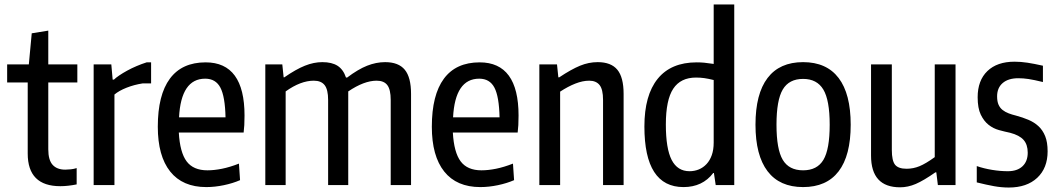

<svg xmlns="http://www.w3.org/2000/svg" viewBox="-20 -828 4738 859"><path d="M250 5Q104 5 104 -141V-459H12V-540H109L122 -679L196 -691V-540H326V-459H196V-160Q196 -112 215.5 -90.5Q235 -69 272 -69Q283 -69 297 -70.5Q311 -72 323 -76V-3Q283 5 250 5Z M399 -540H478L484 -472H490Q498 -480 513.5 -490.5Q529 -501 549 -512Q569 -523 591.5 -532.5Q614 -542 636 -549H656V-455H619Q580 -449 546 -435.5Q512 -422 492 -405V0H399Z M903 9Q797 9 741.5 -60.5Q686 -130 686 -261Q686 -403 740 -476Q794 -549 900 -549Q1074 -549 1074 -311Q1074 -285 1073 -268.5Q1072 -252 1070 -235H780Q785 -146 815 -106Q845 -66 908 -66Q938 -66 973 -73Q1008 -80 1049 -96L1054 -22Q1022 -8 981.5 0.5Q941 9 903 9ZM898 -476Q790 -476 781 -303H989Q987 -396 966 -436Q945 -476 898 -476Z M1167 -540H1243L1249 -482H1252Q1304 -518 1344 -534Q1384 -550 1422 -550Q1465 -550 1490.5 -533.5Q1516 -517 1528 -481H1533Q1582 -518 1622.5 -534Q1663 -550 1703 -550Q1763 -550 1791 -516Q1819 -482 1819 -408V0H1728V-381Q1728 -427 1713 -447Q1698 -467 1665 -467Q1609 -467 1538 -419V0H1448V-381Q1448 -427 1432.5 -447Q1417 -467 1384 -467Q1325 -467 1258 -419V0H1167Z M2129 9Q2023 9 1967.5 -60.5Q1912 -130 1912 -261Q1912 -403 1966 -476Q2020 -549 2126 -549Q2300 -549 2300 -311Q2300 -285 2299 -268.5Q2298 -252 2296 -235H2006Q2011 -146 2041 -106Q2071 -66 2134 -66Q2164 -66 2199 -73Q2234 -80 2275 -96L2280 -22Q2248 -8 2207.5 0.5Q2167 9 2129 9ZM2124 -476Q2016 -476 2007 -303H2215Q2213 -396 2192 -436Q2171 -476 2124 -476Z M2393 -540H2472L2478 -482H2482Q2536 -518 2575 -534Q2614 -550 2654 -550Q2714 -550 2742 -516Q2770 -482 2770 -408V0H2678V-381Q2678 -428 2662.5 -447.5Q2647 -467 2616 -467Q2587 -467 2554 -454Q2521 -441 2486 -418V0H2393Z M3038 9Q2863 9 2863 -262Q2863 -402 2922.5 -475.5Q2982 -549 3097 -549Q3114 -549 3130.5 -547.5Q3147 -546 3173 -542V-808H3265V0H3182L3174 -54H3171Q3123 9 3038 9ZM3065 -62Q3087 -62 3106.5 -70Q3126 -78 3141 -94Q3156 -110 3164.5 -134Q3173 -158 3173 -190V-470Q3149 -476 3131 -478.5Q3113 -481 3094 -481Q3025 -481 2992 -431Q2959 -381 2959 -271Q2959 -163 2985 -112.5Q3011 -62 3065 -62Z M3573 9Q3468 9 3414 -62Q3360 -133 3360 -270Q3360 -408 3414 -479Q3468 -550 3573 -550Q3678 -550 3732 -479Q3786 -408 3786 -270Q3786 -132 3732 -61.5Q3678 9 3573 9ZM3573 -66Q3636 -66 3664 -113Q3692 -160 3692 -270Q3692 -380 3663.5 -427.5Q3635 -475 3573 -475Q3510 -475 3482 -427.5Q3454 -380 3454 -270Q3454 -160 3482 -113Q3510 -66 3573 -66Z M4007 10Q3877 10 3877 -132V-540H3970V-157Q3970 -109 3984.5 -91Q3999 -73 4036 -73Q4066 -73 4094 -84.5Q4122 -96 4162 -125V-540H4255V0H4176L4169 -57H4165Q4112 -20 4077 -5Q4042 10 4007 10Z M4493 11Q4461 11 4427.5 5Q4394 -1 4350 -12V-85Q4382 -74 4418.5 -68Q4455 -62 4489 -62Q4531 -62 4554.5 -84Q4578 -106 4578 -145Q4578 -181 4559.5 -202Q4541 -223 4499 -234Q4475 -239 4449.5 -246Q4424 -253 4403 -269.5Q4382 -286 4368 -315Q4354 -344 4354 -393Q4354 -468 4397.5 -510Q4441 -552 4519 -552Q4547 -552 4576.5 -547.5Q4606 -543 4646 -534V-461Q4605 -471 4581.5 -474.5Q4558 -478 4536 -478Q4491 -478 4466 -456.5Q4441 -435 4441 -397Q4441 -374 4447.5 -359.5Q4454 -345 4465.5 -336Q4477 -327 4492.5 -321Q4508 -315 4525 -311Q4555 -303 4581 -292Q4607 -281 4626 -263.5Q4645 -246 4656 -219Q4667 -192 4667 -151Q4667 -76 4620.5 -32.5Q4574 11 4493 11Z"/></svg>

Font: Encode Sans Compressed
Style: Medium
Weight: 500
Designer: Pablo Impallari, Andres Torresi
Foundry: Pablo Impallari, Andres Torresi
Version: Version 1.000; ttfautohint (v1.00) -l 8 -r 50 -G 200 -x 14 -